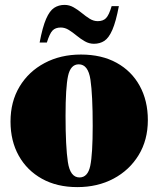

<svg xmlns="http://www.w3.org/2000/svg" viewBox="-20 -750 648 785"><path d="M296 15Q213 15 151.8 -19Q90.5 -53 56.8 -113.2Q23 -173.5 23 -253Q23 -334.5 60 -396Q97 -457.5 162.2 -492.2Q227.5 -527 311 -527Q395.5 -527 456.8 -493.2Q518 -459.5 551.2 -399Q584.5 -338.5 584.5 -259Q584.5 -177.5 546.8 -115.8Q509 -54 444 -19.5Q379 15 296 15ZM305 -24.5Q339 -24.5 349 -72Q359 -119.5 359 -235.5Q359 -361.5 349.8 -424.2Q340.5 -487 302 -487Q268.5 -487 258.2 -439.5Q248 -392 248 -276.5Q248 -150.5 257.5 -87.5Q267 -24.5 305 -24.5ZM466 -725Q454 -661.5 439.5 -628.2Q425 -595 406.8 -583Q388.5 -571 364 -571Q344.5 -571 327 -581Q309.5 -591 293.5 -604.2Q277.5 -617.5 261.5 -627.5Q245.5 -637.5 228.5 -637.5Q206.5 -637.5 194.8 -625.2Q183 -613 171.5 -576H142Q154 -639.5 168.5 -672.8Q183 -706 201.5 -718Q220 -730 244 -730Q263.5 -730 281 -720Q298.5 -710 314.5 -696.8Q330.5 -683.5 346.5 -673.5Q362.5 -663.5 379.5 -663.5Q401.5 -663.5 413.5 -675.8Q425.5 -688 436.5 -725Z"/></svg>

Font: Newsreader 72pt ExtraBold
Style: Regular
Weight: 800
Designer: Hugues Gentile
Foundry: Production Type
Version: Version 1.003; ttfautohint (v1.8.3)